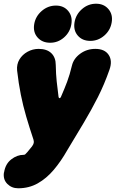

<svg xmlns="http://www.w3.org/2000/svg" viewBox="-42 -788 622 1033"><path d="M56 225Q21 225 -2.5 201.5Q-26 178 -21 141L-20 139Q-13 94 18.5 69.5Q50 45 85 45Q90 45 93.5 42.5Q97 40 105 30.5Q113 21 130 0Q138 -11 139.5 -19Q141 -27 138 -37Q116 -103 99 -161Q82 -219 70 -279Q58 -339 50 -409Q47 -442 62.5 -468Q78 -494 106 -509.5Q134 -525 166 -525Q210 -525 234 -502Q258 -479 258 -438Q259 -387 263 -350.5Q267 -314 273 -267Q274 -260 278.5 -260Q283 -260 286 -267Q306 -313 319.5 -349Q333 -385 345 -435Q354 -473 389.5 -499Q425 -525 471 -525Q521 -525 542.5 -493Q564 -461 547 -413Q519 -333 484.5 -265Q450 -197 409.5 -129Q369 -61 320 20Q286 80 247 126Q208 172 161 198.5Q114 225 56 225ZM228 -558Q185 -558 160 -586.5Q135 -615 142 -658Q149 -700 182.5 -729Q216 -758 259 -758Q301 -758 325 -729Q349 -700 342 -658Q335 -615 302.5 -586.5Q270 -558 228 -558ZM444 -568Q401 -568 376.5 -596.5Q352 -625 359 -668Q366 -710 399 -739Q432 -768 475 -768Q517 -768 541.5 -739Q566 -710 559 -668Q552 -625 519 -596.5Q486 -568 444 -568Z"/></svg>

Font: Winky Sans Black
Style: Italic
Weight: 900
Italic angle: -8.97852°
Designer: Simon Atzbach
Foundry: typofactur
Version: Version 1.205